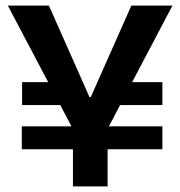

<svg xmlns="http://www.w3.org/2000/svg" viewBox="-20 -673 645 687"><path d="M58 -139V-221H561V-139ZM59 -297V-379H243V-297ZM378 -297V-379H561V-297ZM241 -6V-211L8 -653H155L300 -326H305L450 -653H597L365 -212V-6Z"/></svg>

Font: Bricolage Grotesque 48pt Condensed ExtraBold SemiBold
Style: Regular
Weight: 600
Version: Version 1.000;gftools[0.9.30]